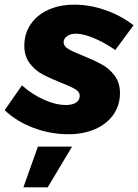

<svg xmlns="http://www.w3.org/2000/svg" viewBox="-39 -567 591 821"><path d="M-19 -96 55 -202Q97 -164 148 -141Q199 -118 243 -118Q271 -118 286.5 -128.5Q302 -139 302 -158Q302 -174 283 -185.5Q264 -197 223 -213Q175 -232 143 -249Q111 -266 88 -296.5Q65 -327 65 -371Q65 -423 92 -463Q119 -503 167.5 -525Q216 -547 279 -547Q346 -547 412.5 -523.5Q479 -500 532 -459L454 -353Q408 -385 362.5 -404Q317 -423 285 -423Q263 -423 248 -412.5Q233 -402 233 -386Q233 -370 252.5 -358Q272 -346 313 -330Q362 -310 394.5 -292.5Q427 -275 450.5 -244.5Q474 -214 474 -169Q474 -117 446 -77Q418 -37 368 -15Q318 7 254 7Q176 7 103.5 -20.5Q31 -48 -19 -96ZM123 60H269L165 234H61Z"/></svg>

Font: Gontserrat
Style: Bold Italic
Weight: 700
Italic angle: -11.3°
Designer: Julieta Ulanovsky
Foundry: Julieta Ulanovsky
Version: Version 6.001